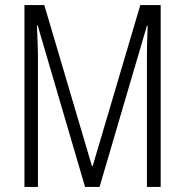

<svg xmlns="http://www.w3.org/2000/svg" viewBox="-20 -734 725 754"><path d="M314 0 128 -634H125Q127 -586 128 -559Q129 -532 129 -519V0H76V-714H154L341 -82H344L531 -714H611V0H557V-516Q557 -530 557.5 -557.5Q558 -585 560 -633H557L371 0Z"/></svg>

Font: Noto Sans Thai ExtCond Light
Style: Regular
Weight: 300
Width: 2
Designer: Monotype Design Team
Foundry: Monotype Imaging Inc.
Version: Version 2.002; ttfautohint (v1.8.4.7-5d5b)